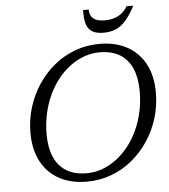

<svg xmlns="http://www.w3.org/2000/svg" viewBox="-58 -910 856 973"><g transform="rotate(-5 370.0 -424.0)"><path d="M162 -247.5Q162 -142 209.8 -87.2Q257.5 -32.5 347.5 -32.5Q388.5 -32.5 426.5 -46.2Q464.5 -60 498.5 -85.5Q532.5 -111 560.5 -146.2Q588.5 -181.5 608.8 -225Q629 -268.5 640 -318.5Q651 -368.5 651 -422.5Q651 -528 603.2 -582.8Q555.5 -637.5 465.5 -637.5Q425 -637.5 386.8 -623.8Q348.5 -610 314.5 -584.5Q280.5 -559 252.5 -523.8Q224.5 -488.5 204.2 -445Q184 -401.5 173 -351.8Q162 -302 162 -247.5ZM732 -409Q732 -342 713 -280Q694 -218 659 -165.2Q624 -112.5 576 -73Q528 -33.5 469.5 -11.8Q411 10 345 10Q264 10 204.8 -22.2Q145.5 -54.5 113.2 -115.2Q81 -176 81 -261Q81 -328 100 -390Q119 -452 154 -504.8Q189 -557.5 237 -597Q285 -636.5 343.5 -658.2Q402 -680 468 -680Q549 -680 608.2 -647.8Q667.5 -615.5 699.8 -555Q732 -494.5 732 -409ZM507 -796.5Q534 -796.5 555.8 -803.8Q577.5 -811 594.2 -824.8Q611 -838.5 622 -858H656.5Q631 -810 607 -783.2Q583 -756.5 556 -745.5Q529 -734.5 494.5 -734.5Q459 -734.5 437.8 -746.8Q416.5 -759 408 -786Q399.5 -813 401 -858H429.5Q429.5 -839.5 437 -825.5Q444.5 -811.5 461.5 -804Q478.5 -796.5 507 -796.5Z"/></g></svg>

Font: Newsreader 16pt
Style: Italic
Weight: 400
Italic angle: -17°
Designer: Hugues Gentile
Foundry: Production Type
Version: Version 1.003